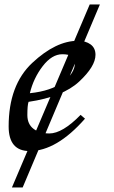

<svg xmlns="http://www.w3.org/2000/svg" viewBox="-20 -665 510 857"><path d="M112.3 9.3Q18.6 9.3 18.6 -100.6Q18.6 -285.6 124 -384.3Q229.5 -482.9 327.6 -482.9Q362.3 -482.9 384.3 -466.8Q406.2 -450.7 406.2 -420.4Q406.2 -368.7 333.3 -300.8Q260.3 -232.9 107.4 -210.4Q102.1 -194.8 102.1 -151.4Q102.1 -111.3 129.2 -90.3Q156.2 -69.3 200.2 -69.3Q258.8 -69.3 339.8 -152.3L359.4 -135.3Q232.4 9.3 112.3 9.3ZM113.3 -249Q208.5 -258.8 261.5 -298.8Q314.5 -338.9 314.5 -385.3Q314.5 -422.9 258.3 -422.9Q211.4 -422.9 170.4 -369.4Q129.4 -315.9 113.3 -249ZM81.1 171.9H33.2L380.4 -645H425.8Z"/></svg>

Font: Kelvinch
Style: Italic
Weight: 400
Italic angle: -10°
Designer: Paul James Miller
Foundry: High-Logic / Made with FontCreator
Version: Version 3.40;July 22, 2017;FontCreator 11.0.0.2388 64-bit